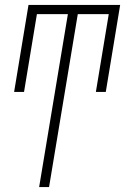

<svg xmlns="http://www.w3.org/2000/svg" viewBox="-20 -540 540 775"><path d="M138 215 254 -483H129L77 -169H37L95 -520H465L407 -169H367L419 -483H294L178 215Z"/></svg>

Font: Iosevka Curly Extralight
Style: Italic
Weight: 200
Italic angle: -9°
Monospace: yes
Designer: Belleve Invis
Foundry: Belleve Invis
Version: Version 22.1.2; ttfautohint (v1.8.4)